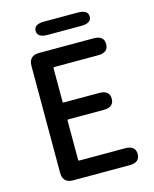

<svg xmlns="http://www.w3.org/2000/svg" viewBox="-131 -986 861 1073"><g transform="rotate(-15 300.0 -449.5)"><path d="M157 0Q97 0 97 -60V-677Q97 -737 157 -737H472Q532 -737 532 -688Q532 -639 472 -639H218Q213 -639 213 -634V-439Q213 -434 218 -434H423Q483 -434 483 -385Q483 -336 423 -336H218Q213 -336 213 -331V-103Q213 -98 218 -98H483Q543 -98 543 -49Q543 0 483 0ZM230 -822Q170 -822 170 -861Q170 -899 230 -899H423Q483 -899 483 -861Q483 -822 423 -822Z"/></g></svg>

Font: Resource Han Rounded KR Medium
Style: Regular
Weight: 500
Designer: Cyano Hao (round all glyphs); Ryoko NISHIZUKA 西塚涼子 (kana, bopomofo & ideographs); Paul D. Hunt (Latin, Greek & Cyrillic)
Foundry: Cyano Hao
Version: 0.990